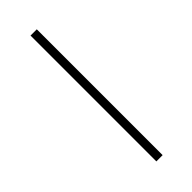

<svg xmlns="http://www.w3.org/2000/svg" viewBox="-186 -549 570 570"><g transform="rotate(-45 99.0 -264.0)"><path d="M88.4 -528.3V0H114.7V-528.3Z"/></g></svg>

Font: Vazirmatn Thin
Style: Regular
Weight: 100
Designer: Saber Rastikerdar
Foundry: Saber Rastikerdar
Version: Version 33.003